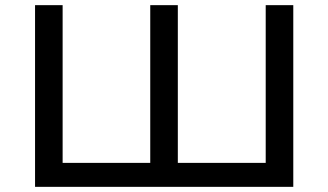

<svg xmlns="http://www.w3.org/2000/svg" viewBox="-20 -725 1274 745"><path d="M116 0V-705H223V-93H563V-705H670V-93H1011V-705H1118V0Z"/></svg>

Font: Nunito Sans 7pt SemiExpanded Medium
Style: Regular
Weight: 500
Width: 6
Designer: Vernon Adams
Foundry: Vernon Adams
Version: Version 3.101;gftools[0.9.27]